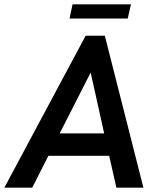

<svg xmlns="http://www.w3.org/2000/svg" viewBox="-44 -861 725 881"><path d="M349 -697H437L614 0H490L457 -146H178L104 0H-24ZM434 -249 372 -528 230 -249ZM289 -841H557L542 -776H275Z"/></svg>

Font: Hanken Grotesk SemiBold
Style: Italic
Weight: 600
Italic angle: -8°
Designer: Alfredo Marco Pradil
Foundry: Hanken Design Co.
Version: Version 3.014